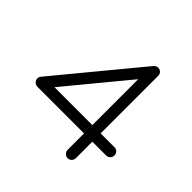

<svg xmlns="http://www.w3.org/2000/svg" viewBox="-143 -681 817 817"><g transform="rotate(45 265.5 -272.5)"><path d="M367 0Q357 0 349.5 -7.5Q342 -15 342 -25V-124H61Q51 -124 43.5 -131.5Q36 -139 36 -149Q36 -159 42 -165L341 -527Q350 -538 355 -541.5Q360 -545 367 -545Q378 -545 385 -538Q392 -531 392 -520V-174H475Q486 -174 493 -167Q500 -160 500 -149Q500 -139 493 -131.5Q486 -124 475 -124H392V-25Q392 -15 385 -7.5Q378 0 367 0ZM342 -450 114 -174H342Z"/></g></svg>

Font: Hubballi
Style: Regular
Weight: 400
Designer: Erin McLaughlin
Version: Version 1.000; ttfautohint (v1.8.3)